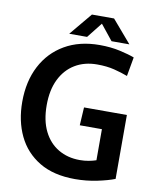

<svg xmlns="http://www.w3.org/2000/svg" viewBox="-97 -972 863 1059"><g transform="rotate(10 334.5 -443.0)"><path d="M396 12Q276 12 196 -36Q116 -84 76 -167.5Q36 -251 36 -358Q36 -472 80.5 -558Q125 -644 207.5 -692Q290 -740 403 -740Q465 -740 516.5 -728.5Q568 -717 599 -705L580 -598Q546 -611 504 -621.5Q462 -632 408 -632Q337 -632 284 -600Q231 -568 201.5 -508Q172 -448 172 -363Q172 -277 201.5 -217.5Q231 -158 283.5 -127Q336 -96 404 -96Q431 -96 454.5 -100.5Q478 -105 495 -111V-285H371L377 -386H617V-28Q579 -13 519 -0.5Q459 12 396 12ZM226 -772 331 -898H455L563 -772H463L394 -858L326 -772Z"/></g></svg>

Font: Murecho Medium
Style: Regular
Weight: 500
Designer: Neil Summerour
Foundry: Positype
Version: Version 1.010; ttfautohint (v1.8.3)